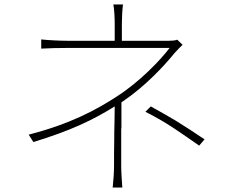

<svg xmlns="http://www.w3.org/2000/svg" viewBox="-20 -807 1040 857"><path d="M521 -66V-78C521 -79 521 -80 521 -82V-90C521 -125 521 -168 521 -212V-223V-228L522 -239C522 -268 522 -297 522 -323V-332C522 -334 522 -335 522 -337V-350C524 -352 526 -353 529 -355C627 -421 712 -512 759 -570C770 -583 784 -596 795 -607L771 -630C763 -626 748 -625 734 -625H524V-702C524 -726 526 -767 529 -787H486C490 -767 492 -726 492 -702V-625H279C246 -625 190 -628 164 -631V-590C193 -592 246 -593 279 -593H737C698 -541 606 -444 504 -378C409 -316 294 -254 108 -206L129 -173C296 -224 394 -271 492 -332C492 -300 491 -257 490 -214V-192C489 -145 489 -99 489 -66C489 -35 486 -1 483 30H526C524 -1 521 -35 521 -66ZM893 -185C847 -216 810 -240 773 -263L765 -268C732 -288 696 -308 653 -332L629 -308C730 -257 782 -217 869 -157L893 -185Z"/></svg>

Font: Glow Sans SC Normal ExtraLight
Style: Regular
Weight: 200
Designer: Ryoko NISHIZUKA (kana, bopomofo & ideographs); Paul D. Hunt (Latin, Greek & Cyrillic); Sandoll Communications, Soo-young
Version: Version 0.93